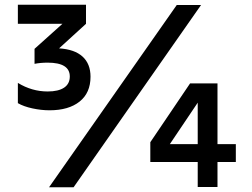

<svg xmlns="http://www.w3.org/2000/svg" viewBox="-20 -786 1059 806"><path d="M55 -353V-438Q114 -402 180 -402Q225 -402 249 -418Q273 -434 273 -465Q273 -523 180 -523Q150 -523 125 -518V-581L242 -686H55V-766H341V-686L228 -583Q293 -579 326.5 -548.5Q360 -518 360 -464Q360 -396 314 -359.5Q268 -323 188 -323Q153 -323 116 -331Q79 -339 55 -353ZM722 -765H824L289 0H186ZM810 -106H611V-189L778 -436H893V-181H970V-106H893V-1H810ZM810 -181V-355L693 -181Z"/></svg>

Font: Application Medium
Style: Regular
Weight: 500
Designer: Wei Huang
Foundry: Wei Huang
Version: Version 0.012